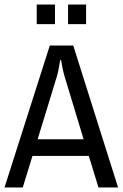

<svg xmlns="http://www.w3.org/2000/svg" viewBox="-21 -832 544 852"><path d="M142 -725V-812H223V-725ZM281 -725V-812H361V-725ZM416 0 373 -140H123L80 0H-1L200 -630H304L503 0ZM232 -495 146 -214H350L265 -495Q261 -508 256 -532.5Q251 -557 250 -565H246Q245 -557 240.5 -532.5Q236 -508 232 -495Z"/></svg>

Font: Pragati Narrow
Style: Regular
Weight: 400
Designer: Hector Gatti, Marcela Romero, Pablo Cosgaya and Nicolas Silva
Foundry: Omnibus-Type
Version: Version 1.010; ttfautohint (v1.3)